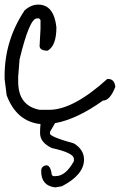

<svg xmlns="http://www.w3.org/2000/svg" viewBox="-20 -539 540 834"><path d="M146 -519Q214 -519 225 -421Q225 -340 187 -319H181Q152 -321 152 -340L156 -415V-452L150 -459H140Q108 -459 65 -281L59 -206V-184Q59 -80 152 -62H194Q298 -62 446 -196H450Q477 -196 481 -162Q458 -102 427 -102Q314 -21 219 -4L197 34V41Q197 55 301 84Q345 111 345 154Q345 220 249 270L220 275Q159 268 159 205V203Q159 183 181 179Q200 179 205 221L211 226H222Q265 226 301 161V151Q301 125 205 104Q154 80 154 39Q154 18 156 0Q52 -11 9 -125L0 -196V-209Q0 -364 87 -494Q115 -519 146 -519Z"/></svg>

Font: Just Me Again Down Here
Style: Regular
Weight: 400
Designer: Kimberly Geswein
Foundry: Kimberly Geswein
Version: Version 1.002 2007